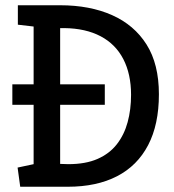

<svg xmlns="http://www.w3.org/2000/svg" viewBox="-20 -711 662 731"><path d="M27 -390H379V-312H27ZM57 0 47 -73 108 -86V-610L48 -617V-691H209Q322 -691 406.5 -653.5Q491 -616 538 -541.5Q585 -467 585 -352Q585 -237 544 -158.5Q503 -80 425.5 -40Q348 0 238 0ZM240 -86Q306 -86 351.5 -106Q397 -126 425 -162Q453 -198 466 -246Q479 -294 479 -350Q479 -429 449.5 -486Q420 -543 363 -573Q306 -603 225 -604H209V-87Z"/></svg>

Font: Kreon Light
Style: Regular
Weight: 400
Version: Version 2.002